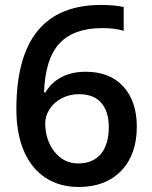

<svg xmlns="http://www.w3.org/2000/svg" viewBox="-20 -743 611 773"><path d="M45.9 -304.2Q45.9 -723.1 387.2 -723.1Q440.9 -723.1 478 -714.8V-619.1Q440.9 -629.9 392.1 -629.9Q277.3 -629.9 219.7 -568.4Q162.1 -506.8 157.2 -371.1H163.1Q186 -410.6 227.5 -432.4Q269 -454.1 325.2 -454.1Q422.4 -454.1 476.6 -394.5Q530.8 -335 530.8 -232.9Q530.8 -120.6 468 -55.4Q405.3 9.8 296.9 9.8Q220.2 9.8 163.6 -27.1Q106.9 -64 76.4 -134.5Q45.9 -205.1 45.9 -304.2ZM294.9 -85Q354 -85 386 -123Q418 -161.1 418 -231.9Q418 -293.5 387.9 -328.6Q357.9 -363.8 297.9 -363.8Q260.7 -363.8 229.5 -347.9Q198.2 -332 180.2 -304.4Q162.1 -276.9 162.1 -248Q162.1 -179.2 199.5 -132.1Q236.8 -85 294.9 -85Z"/></svg>

Font: f42698313916912   
Style: Regular
Weight: 600
Foundry: Ascender Corporation
Version: Version 1.10